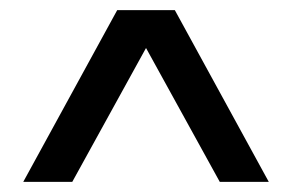

<svg xmlns="http://www.w3.org/2000/svg" viewBox="-20 -755 578 380"><path d="M26 -395 212 -735H326L512 -395H415L269 -660L123 -395Z"/></svg>

Font: League Gothic
Style: Regular
Weight: 400
Designer: The League of Moveable Type
Version: Version 2.001